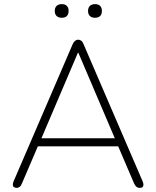

<svg xmlns="http://www.w3.org/2000/svg" viewBox="-20 -903 756 929"><path d="M62 6Q52 6 47 2Q42 -2 42 -9.5Q42 -17 46 -26L332 -690Q337 -701 344 -706Q351 -711 358 -711Q366 -711 373 -706Q380 -701 384 -690L670 -26Q674 -17 674 -9.5Q674 -2 670 2Q666 6 656 6Q646 6 639.5 0Q633 -6 629 -15L548 -204L575 -195H139L167 -204L86 -15Q82 -4 75 1Q68 6 62 6ZM357 -648 178 -228 156 -234H558L538 -228L359 -648ZM440 -817Q424 -817 415 -825.5Q406 -834 406 -850Q406 -866 415 -874.5Q424 -883 440 -883Q456 -883 464.5 -874.5Q473 -866 473 -850Q473 -834 464.5 -825.5Q456 -817 440 -817ZM279 -817Q263 -817 254 -825.5Q245 -834 245 -850Q245 -866 254 -874.5Q263 -883 279 -883Q295 -883 303.5 -874.5Q312 -866 312 -850Q312 -834 303.5 -825.5Q295 -817 279 -817Z"/></svg>

Font: Nunito ExtraLight ExtraLight
Style: Regular
Weight: 250
Version: Version 3.602